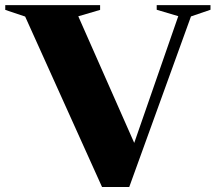

<svg xmlns="http://www.w3.org/2000/svg" viewBox="-44 -725 840 748"><path d="M54 -660.5 -23.5 -686.5V-705H346V-686.5L261 -661.5L494.5 -133L462.5 -121L650.5 -662L566.5 -687V-705H776V-687L700 -661L459.5 3.5H353.5Z"/></svg>

Font: Newsreader 60pt
Style: Bold
Weight: 700
Designer: Hugues Gentile
Foundry: Production Type
Version: Version 1.003